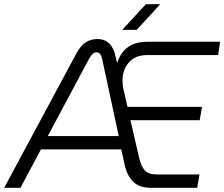

<svg xmlns="http://www.w3.org/2000/svg" viewBox="-57 -900 1075 920"><path d="M-37 0 309 -644Q330 -683 355 -698Q380 -713 409 -713Q440 -713 460 -697.5Q480 -682 492 -648L504 -598Q513 -626 530 -649Q547 -672 576 -686Q605 -700 652 -700H998L988 -636H648Q591 -636 560.5 -601Q530 -566 530 -513Q530 -502 531.5 -489Q533 -476 537 -462L554 -388H911L900 -324H568L610 -143Q619 -104 636.5 -84Q654 -64 694 -64H899L888 0H667Q611 0 582 -28.5Q553 -57 542 -103L524 -184H139L41 0ZM172 -248H512L433 -615Q430 -631 423.5 -640Q417 -649 405 -649Q393 -649 385 -640Q377 -631 368 -615ZM529 -757 642 -880H711L598 -757Z"/></svg>

Font: MuseoModerno Light
Style: Italic
Weight: 300
Italic angle: -9°
Designer: Pablo Cosgaya, Héctor Gatti, Marcela Romero, and the Authors of The MuseoModerno Project.
Foundry: Omnibus-Type Team
Version: Version 1.003